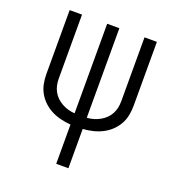

<svg xmlns="http://www.w3.org/2000/svg" viewBox="-133 -636 866 947"><g transform="rotate(20 300.0 -162.5)"><path d="M268 205V-1Q242 -3 216.5 -9Q191 -15 168 -26.5Q145 -38 126 -55.5Q107 -73 94 -95.5Q81 -118 76 -143.5Q71 -169 71 -195V-530H136V-195Q136 -177 139.5 -160Q143 -143 151.5 -127.5Q160 -112 172.5 -100Q185 -88 200.5 -79.5Q216 -71 233 -66Q250 -61 268 -60V-530H332V-60Q350 -61 367 -66Q384 -71 399.5 -79.5Q415 -88 427.5 -100Q440 -112 448.5 -127.5Q457 -143 460.5 -160Q464 -177 464 -195V-530H529V-195Q529 -169 524 -143.5Q519 -118 506 -95.5Q493 -73 474 -55.5Q455 -38 432 -26.5Q409 -15 383.5 -9Q358 -3 332 -1V205Z"/></g></svg>

Font: Iosevka Curly Light Extended
Style: Regular
Weight: 300
Width: 7
Monospace: yes
Designer: Belleve Invis
Foundry: Belleve Invis
Version: Version 11.1.0; ttfautohint (v1.8.3)